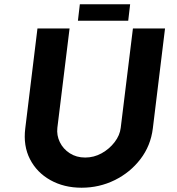

<svg xmlns="http://www.w3.org/2000/svg" viewBox="-20 -869 827 897"><path d="M248 -272Q244 -237 259.5 -205Q275 -173 306 -153Q337 -133 378 -133Q419 -133 455 -153Q491 -173 515.5 -205Q540 -237 544 -272L601 -736H751L694 -269Q684 -188 636 -125.5Q588 -63 516 -27.5Q444 8 361 8Q279 8 215.5 -27.5Q152 -63 120 -125.5Q88 -188 98 -269L155 -736H305ZM353 -849H588L579 -772H344Z"/></svg>

Font: Josefin Sans Thin
Style: Bold Italic
Weight: 700
Italic angle: -7°
Version: Version 2.000